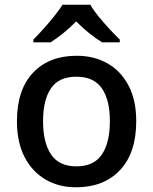

<svg xmlns="http://www.w3.org/2000/svg" viewBox="-20 -786 650 816"><path d="M559 -271Q559 -136 490 -63Q421 10 303 10Q230 10 173.5 -23Q117 -56 84.5 -118.5Q52 -181 52 -271Q52 -404 120 -476.5Q188 -549 306 -549Q380 -549 437 -516.5Q494 -484 526.5 -422Q559 -360 559 -271ZM163 -271Q163 -180 197 -129.5Q231 -79 305 -79Q379 -79 413 -129.5Q447 -180 447 -271Q447 -361 413 -410.5Q379 -460 304 -460Q230 -460 196.5 -410.5Q163 -361 163 -271ZM364 -766Q376 -744 398.5 -716.5Q421 -689 445.5 -662.5Q470 -636 489 -618V-606H414Q388 -622 359 -645Q330 -668 304 -695Q250 -641 195 -606H122V-618Q141 -637 164.5 -663Q188 -689 210 -716.5Q232 -744 246 -766Z"/></svg>

Font: Noto Kufi Arabic Medium
Style: Regular
Weight: 500
Designer: Monotype Design Team, David Williams, Khaled Hosny
Foundry: Google LLC
Version: Version 2.109; ttfautohint (v1.8.4.7-5d5b)